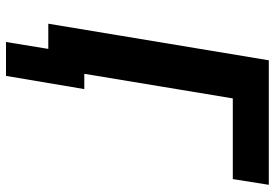

<svg xmlns="http://www.w3.org/2000/svg" viewBox="-158 -617 916 640"><g transform="rotate(90 300.0 -297.0)"><path d="M233 141H120L143 0H59L181 -735H596L577 -615H308L226 -120H277Z"/></g></svg>

Font: Iosevka Curly Heavy Extended
Style: Italic
Weight: 900
Width: 7
Italic angle: -9°
Monospace: yes
Designer: Belleve Invis
Foundry: Belleve Invis
Version: Version 11.1.0; ttfautohint (v1.8.3)